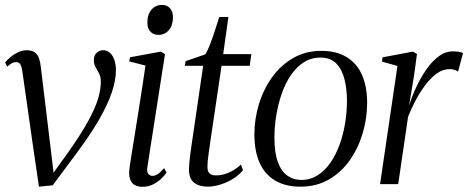

<svg xmlns="http://www.w3.org/2000/svg" viewBox="-20 -726 1846 757"><path d="M68.5 -442Q65.5 -463.5 60.2 -472.2Q55 -481 44 -481Q34 -481 25.2 -475.8Q16.5 -470.5 8.5 -463.5L0 -480Q8 -489.5 21.2 -500.8Q34.5 -512 51.5 -520Q68.5 -528 84.5 -528Q105.5 -528 117 -519.5Q128.5 -511 133.8 -496Q139 -481 141 -461.5L177.5 -159.5L194 -21.5L172 -18.5L251 -128.5Q302 -201 329 -251Q356 -301 366.5 -336.2Q377 -371.5 377.5 -399.5Q378 -422 371 -435.8Q364 -449.5 357 -461.2Q350 -473 350 -488.5Q350 -508.5 361.5 -518.2Q373 -528 386 -528Q402 -528 413.2 -518Q424.5 -508 430.8 -490Q437 -472 437 -448Q437 -410 421.2 -362.8Q405.5 -315.5 371.8 -256.5Q338 -197.5 283 -123.5L188 4.5L133.5 10L110.5 -147.5Z M541.5 10.5Q524 10.5 511.2 3.5Q498.5 -3.5 492.8 -19.8Q487 -36 490.5 -63Q492 -75.5 497.2 -108Q502.5 -140.5 509.8 -185.5Q517 -230.5 525 -281Q533 -331.5 540.5 -380Q548 -428.5 553.5 -467.5L489.5 -484L492.5 -500L614 -522.5L630.5 -512.5L561 -67Q558 -47 565.2 -39.8Q572.5 -32.5 580.5 -32.5Q590.5 -32.5 600.5 -38.5Q610.5 -44.5 627 -63L636.5 -46Q628 -32.5 614 -19.8Q600 -7 581.8 1.8Q563.5 10.5 541.5 10.5ZM604.5 -588.5Q584 -588.5 572.5 -602Q561 -615.5 561 -636Q561 -669.5 577.2 -688Q593.5 -706.5 618.5 -706.5Q639.5 -706.5 650.8 -693Q662 -679.5 662 -659Q662 -626 645.8 -607.2Q629.5 -588.5 604.5 -588.5Z M809.5 -169.5Q805.5 -142 803 -124Q800.5 -106 799.2 -93Q798 -80 798 -66.5Q798 -49 806.8 -41.8Q815.5 -34.5 831 -34.5Q859 -34.5 884 -46.2Q909 -58 930 -77L938 -55Q919.5 -32.5 894 -18Q868.5 -3.5 843.5 3.2Q818.5 10 800 10Q766 10 745.5 -5.5Q725 -21 725 -58.5Q725 -67.5 726.2 -81.2Q727.5 -95 729.5 -111.8Q731.5 -128.5 734.2 -147Q737 -165.5 739.5 -183L781 -466.5H708.5L712 -485L789 -511.5Q797 -522 807.8 -550Q818.5 -578 828.5 -608.8Q838.5 -639.5 844.5 -659H880.5L860 -512.5H971L964.5 -466.5H853.5Z M1246.5 -525.5Q1306 -525.5 1346.2 -501.2Q1386.5 -477 1407 -431.2Q1427.5 -385.5 1427.5 -320Q1427.5 -259.5 1410 -200.8Q1392.5 -142 1359 -94.2Q1325.5 -46.5 1276.5 -18.2Q1227.5 10 1164.5 10Q1104.5 10 1063.8 -14.8Q1023 -39.5 1003 -85.5Q983 -131.5 983 -196Q983 -257 1001 -315.8Q1019 -374.5 1053.2 -422Q1087.5 -469.5 1136.5 -497.5Q1185.5 -525.5 1246.5 -525.5ZM1243.5 -499Q1206.5 -499 1177.2 -480Q1148 -461 1126.2 -428.8Q1104.5 -396.5 1090.5 -355.8Q1076.5 -315 1069.2 -270.5Q1062 -226 1062 -183Q1062 -124 1075.5 -87.2Q1089 -50.5 1113 -33.5Q1137 -16.5 1168 -16.5Q1204 -16.5 1233.2 -35.5Q1262.5 -54.5 1284 -86.2Q1305.5 -118 1319.8 -158.2Q1334 -198.5 1341 -242.2Q1348 -286 1348 -328Q1348 -375 1338.2 -413.5Q1328.5 -452 1306 -475.5Q1283.5 -499 1243.5 -499Z M1478.5 0 1547 -466 1486 -483 1488.5 -500 1608 -522.5 1624 -513 1613 -431.5 1593 -311Q1605.5 -349.5 1623.5 -387.2Q1641.5 -425 1663.8 -456Q1686 -487 1711.5 -505.2Q1737 -523.5 1764 -523.5Q1780 -523.5 1790 -521.5Q1800 -519.5 1805.5 -517L1786 -443.5Q1781.5 -448 1771.5 -450.8Q1761.5 -453.5 1751.5 -453.5Q1725 -453.5 1700.2 -434.8Q1675.5 -416 1654 -386.8Q1632.5 -357.5 1616 -325.2Q1599.5 -293 1589 -266L1550 0Z"/></svg>

Font: Merriweather 120pt Light
Style: Italic
Weight: 300
Italic angle: -7.8°
Version: Version 2.101